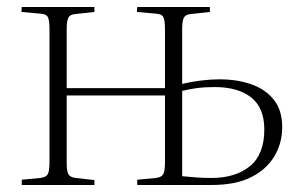

<svg xmlns="http://www.w3.org/2000/svg" viewBox="-20 -527 854 547"><path d="M42 0V-15L95 -20Q111 -22 116 -30.5Q121 -39 121 -65V-443Q121 -469 116.5 -478Q112 -487 96 -488L41 -493L42 -507H249V-493L195 -487Q180 -486 175 -477Q170 -468 170 -444V-276H450V-443Q450 -469 445.5 -478Q441 -487 425 -488L370 -493L371 -507H578V-493L524 -487Q509 -486 504 -477Q499 -468 499 -444V-288Q524 -294 552 -297.5Q580 -301 606 -301Q655 -301 695.5 -287Q736 -273 760 -243Q784 -213 784 -165Q784 -119 761.5 -81.5Q739 -44 695 -22Q651 0 583 0H371V-15L424 -20Q440 -22 445 -30.5Q450 -39 450 -65V-255H170V-63Q170 -39 175 -30.5Q180 -22 195 -20L249 -14V0ZM582 -20Q651 -20 692 -53.5Q733 -87 733 -158Q733 -220 695.5 -249.5Q658 -279 591 -279Q563 -279 541 -276Q519 -273 499 -268V-25Q521 -23 540 -21.5Q559 -20 582 -20Z"/></svg>

Font: Literata 60pt ExtraLight
Style: Regular
Weight: 250
Designer: Latin by Veronika Burian and Jose Scaglione. Greek by Irene Vlachou. Cyrillic by Vera Evstafieva.
Foundry: TypeTogether
Version: Version 3.103;gftools[0.9.29]